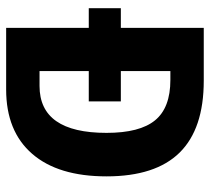

<svg xmlns="http://www.w3.org/2000/svg" viewBox="-50 -650 699 640"><g transform="rotate(90 300.0 -329.5)"><path d="M567.4 -334.5Q567.4 -173.3 492.2 -86.7Q417 0 277.8 0H72.3V-275.4H6.8V-382.3H72.3V-658.7H248.5Q408.7 -658.7 488 -578.4Q567.4 -498 567.4 -334.5ZM422.4 -334.5Q422.4 -445.3 380.6 -496.3Q338.9 -547.4 246.1 -547.4H216.3V-382.3H317.4V-275.4H216.3V-111.3H266.1Q422.4 -111.3 422.4 -334.5Z"/></g></svg>

Font: Liberation Mono
Style: Bold
Weight: 700
Monospace: yes
Designer: Steve Matteson
Foundry: Ascender Corporation
Version: Version 2.1.5